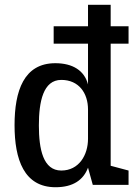

<svg xmlns="http://www.w3.org/2000/svg" viewBox="-20 -775 572 805"><path d="M205 -592H349V-421C334 -479 285 -510 212 -510C80 -510 41 -394 41 -250C41 -106 81 10 213 10C287 10 330 -21 349 -72L369 0H519V-60L444 -80V-592H519V-665H444V-755H349V-665H205ZM237 -440C311 -440 349 -384 349 -316V-193C349 -125 311 -60 237 -60C161 -60 143 -149 143 -249C143 -349 161 -440 237 -440Z"/></svg>

Font: Hermeneus One
Style: Regular
Weight: 400
Designer: Rodrigo Fuenzalida, Pablo Impallari
Foundry: Pablo Impallari, Rodrigo Fuenzalida
Version: Version 1.002